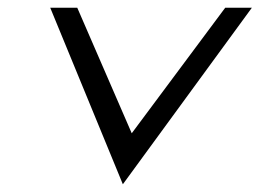

<svg xmlns="http://www.w3.org/2000/svg" viewBox="-20 -471 672 497"><path d="M110 -451 298 6 632 -451H563L321 -126L180 -451Z"/></svg>

Font: Charger Sport
Style: LitExtObl
Weight: 300
Designer: Jasper
Foundry: Cannot Into Space Fonts
Version: Version 1.1